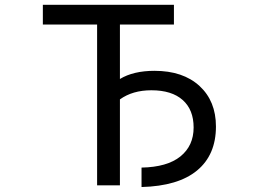

<svg xmlns="http://www.w3.org/2000/svg" viewBox="-20 -752 1040 781"><path d="M608.4 -463.9Q724.6 -463.9 791.5 -402.3Q858.4 -340.8 858.4 -237.3Q858.4 -122.1 781.7 -58.6Q705.1 4.9 555.7 8.8V-70.3Q660.2 -72.3 713.9 -115.7Q767.6 -159.2 767.6 -233.4Q767.6 -305.7 723.1 -345.2Q678.7 -384.8 595.7 -384.8Q519.5 -384.8 467.8 -347.7V2H375V-652.3H154.3V-732.4H687.5V-652.3H467.8V-430.7Q522.5 -463.9 608.4 -463.9Z"/></svg>

Font: GenEi Gothic M Regular
Style: Regular
Weight: 400
Designer: o_tamon (Modified); [Source Han Sans]
Ryoko NISHIZUKA  (kana & ideographs); Paul D. Hunt (Latin, Greek & Cyrillic); Wenl
Version: Version 1.1a;Original Version 1.004